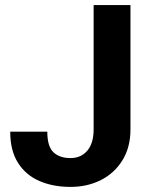

<svg xmlns="http://www.w3.org/2000/svg" viewBox="-20 -731 599 761"><path d="M351.1 -218.3V-710.9H497.1V-218.3Q497.1 -147.5 465.6 -96.2Q434.1 -44.9 380.4 -17.6Q326.7 9.8 259.3 9.8Q189.9 9.8 136 -13.7Q82 -37.1 51.3 -85.7Q20.5 -134.3 20.5 -209H167.5Q167.5 -150.4 191.9 -127.4Q216.3 -104.5 259.3 -104.5Q301.3 -104.5 326.2 -134Q351.1 -163.6 351.1 -218.3Z"/></svg>

Font: Vazirmatn RD UI FD
Style: Bold
Weight: 700
Designer: Saber Rastikerdar
Foundry: Saber Rastikerdar
Version: Version 33.003